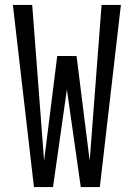

<svg xmlns="http://www.w3.org/2000/svg" viewBox="-20 -755 540 775"><path d="M194 0H117L32 -735H110L158 -106L211 -529H289L342 -106L390 -735H468L383 0H306L250 -394Z"/></svg>

Font: Iosevka Term
Style: Regular
Weight: 400
Monospace: yes
Designer: Belleve Invis
Foundry: Belleve Invis
Version: Version 30.0.1